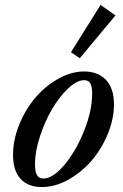

<svg xmlns="http://www.w3.org/2000/svg" viewBox="-20 -738 492 769"><path d="M299.8 -504.9 264.2 -528.8 382.8 -718.3 442.4 -676.3ZM148.4 11.2Q92.3 11.2 62.3 -21.7Q32.2 -54.7 32.2 -117.2Q32.2 -177.7 57.1 -239Q82 -300.3 121.6 -346.7Q161.1 -393.1 213.1 -422.4Q265.1 -451.7 316.4 -451.7Q373 -451.7 404.8 -417.5Q436.5 -383.3 436.5 -320.3Q436.5 -261.2 411.4 -200.7Q386.2 -140.1 346.2 -93.8Q306.2 -47.4 253.2 -18.1Q200.2 11.2 148.4 11.2ZM153.3 -22.9Q191.9 -22.9 238.3 -78.1Q284.7 -133.3 316.9 -214.1Q349.1 -294.9 349.1 -362.8Q349.1 -391.1 341.6 -404.1Q334 -417 317.4 -417Q288.1 -417 252.9 -383.8Q217.8 -350.6 188.7 -301.3Q159.7 -252 139.9 -191.4Q120.1 -130.9 120.1 -80.6Q120.1 -50.3 128.2 -36.6Q136.2 -22.9 153.3 -22.9Z"/></svg>

Font: Elstob 10pt Medium
Style: Italic
Weight: 500
Italic angle: -20°
Designer: Peter S. Baker
Version: Version 1.015